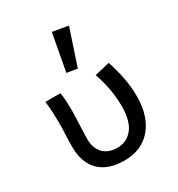

<svg xmlns="http://www.w3.org/2000/svg" viewBox="-192 -929 984 1064"><g transform="rotate(-30 300.0 -397.5)"><path d="M294 12Q190 12 134.5 -42.5Q79 -97 79 -201Q79 -238 81 -275.5Q83 -313 83 -350Q83 -379 81.5 -414.5Q80 -450 75 -489H171Q176 -463 177.5 -434.5Q179 -406 179 -373Q179 -355 178 -333Q177 -311 176 -287Q175 -263 174 -239Q173 -215 173 -194Q173 -161 183 -137Q193 -113 209.5 -98Q226 -83 248 -76Q270 -69 295 -69Q354 -69 392 -115Q430 -161 430 -259Q430 -309 421 -362Q412 -415 391 -478L487 -501Q507 -441 518.5 -382Q530 -323 530 -263Q530 -197 513 -146Q496 -95 465 -59.5Q434 -24 390.5 -6Q347 12 294 12ZM323 -559 256 -570 300 -807 400 -790Z"/></g></svg>

Font: SauceCodePro Nerd Font Mono
Style: Regular
Weight: 500
Monospace: yes
Designer: Paul D. Hunt, Teo Tuominen
Foundry: Adobe Systems Incorporated
Version: Version 2.030;PS 1.000;hotconv 16.6.51;makeotf.lib2.5.65220;